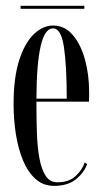

<svg xmlns="http://www.w3.org/2000/svg" viewBox="-20 -612 344 643"><path d="M161 10.5Q125 10.5 99.2 -12.5Q73.5 -35.5 57.2 -74.5Q41 -113.5 33.2 -162.5Q25.5 -211.5 25.5 -263Q25.5 -352.5 44.5 -411Q63.5 -469.5 93.8 -498Q124 -526.5 157.5 -526.5Q197 -526.5 224 -494.5Q251 -462.5 264.8 -411.8Q278.5 -361 278.5 -304Q278.5 -296 278.5 -288Q278.5 -280 278 -271.5H102V-270.5Q102 -217.5 103.5 -169.2Q105 -121 111.8 -83.2Q118.5 -45.5 132.8 -23.5Q147 -1.5 172 -1.5Q210.5 -1.5 233 -22.2Q255.5 -43 263.5 -67.5L272 -62.5Q261 -33 233.8 -11.2Q206.5 10.5 161 10.5ZM157.5 -517Q103 -517 102 -281.5H203.5Q203.5 -390.5 194.2 -453.8Q185 -517 157.5 -517ZM49 -582.5V-592.5H262.5V-582.5Z"/></svg>

Font: Imbue 100pt
Style: Regular
Weight: 400
Designer: Tyler Finck
Foundry: Etcetera Type Company
Version: Version 1.102; ttfautohint (v1.8.3)